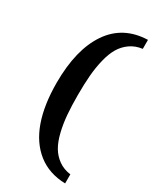

<svg xmlns="http://www.w3.org/2000/svg" viewBox="-216 -785 824 995"><g transform="rotate(30 196.0 -287.5)"><path d="M357.9 142.1Q260.7 139.6 193.4 86.4Q126 33.2 92.5 -61.8Q59.1 -156.7 59.1 -288.1Q59.1 -486.8 135.7 -599.6Q212.4 -712.4 357.9 -716.8V-663.1Q316.4 -657.7 285.9 -636.2Q255.4 -614.7 236.3 -582.5Q217.3 -550.3 205.8 -502.7Q194.3 -455.1 190.2 -404.3Q186 -353.5 186 -288.1Q186 -222.7 190.2 -171.6Q194.3 -120.6 205.8 -73Q217.3 -25.4 236.3 6.8Q255.4 39.1 285.9 60.8Q316.4 82.5 357.9 87.9Z"/></g></svg>

Font: Veleka
Style: Bold
Weight: 700
Designer: Stefan Peev, Context Ltd, 2016; SIL International, 1997-2014.
Foundry: Stefan Peev, Context Ltd, 2016
Version: Version 1.000